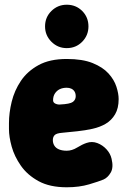

<svg xmlns="http://www.w3.org/2000/svg" viewBox="-20 -772 541 814"><path d="M263 22Q191 22 143.5 -4Q96 -30 68.5 -69.5Q41 -109 29.5 -150.5Q18 -192 18 -225V-250Q18 -293 29.5 -340.5Q41 -388 68.5 -429Q96 -470 143.5 -496Q191 -522 263 -522Q330 -522 373 -504.5Q416 -487 440 -460.5Q464 -434 473.5 -404.5Q483 -375 483 -352Q483 -313 468 -287.5Q453 -262 428.5 -247.5Q404 -233 372.5 -226Q341 -219 307.5 -215.5Q274 -212 243 -209Q219 -207 211.5 -199Q204 -191 204 -178Q204 -165 210.5 -154.5Q217 -144 230.5 -138.5Q244 -133 263 -133Q285 -133 307 -146.5Q329 -160 347 -166Q370 -174 392.5 -165.5Q415 -157 431.5 -139Q448 -121 453 -99Q462 -62 449.5 -40.5Q437 -19 419 -11Q400 -3 358 9.5Q316 22 263 22ZM235 -329Q277 -331 289 -340Q301 -349 301 -364Q301 -376 296 -384Q291 -392 282.5 -396Q274 -400 263 -400Q246 -400 233.5 -394Q221 -388 213 -376Q205 -364 205 -347Q205 -337 215 -332.5Q225 -328 235 -329ZM171 -660Q171 -699 198 -725.5Q225 -752 263 -752Q302 -752 328.5 -725.5Q355 -699 355 -660Q355 -622 328.5 -595Q302 -568 263 -568Q225 -568 198 -595Q171 -622 171 -660Z"/></svg>

Font: Winky Sans ExtraBold
Style: Regular
Weight: 800
Designer: Simon Atzbach
Foundry: typofactur
Version: Version 1.205